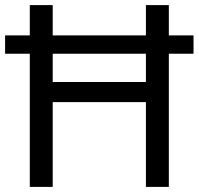

<svg xmlns="http://www.w3.org/2000/svg" viewBox="-20 -734 781 754"><path d="M0 -523V-595H97V-714H187V-595H553V-714H643V-595H740V-523H643V0H553V-333H187V0H97V-523ZM187 -412H553V-523H187Z"/></svg>

Font: BC Sans
Style: Regular
Weight: 400
Designer: Monotype Design Team
Province of B.C.
Foundry: Monotype Imaging Inc.
Version: Version 2.000;GOOG;noto-source:20170915:90ef993387c0